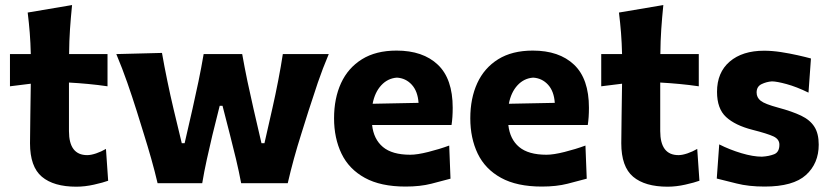

<svg xmlns="http://www.w3.org/2000/svg" viewBox="-20 -708 3214 742"><path d="M275 13.5Q187.5 13.5 141.8 -25Q96 -63.5 96 -154.5Q96 -206 97.2 -261.8Q98.5 -317.5 99 -384.5L18.5 -374.5V-499H99Q98 -542.5 95 -580.8Q92 -619 87 -659.5L258.5 -688.5Q253.5 -639 250.5 -595Q247.5 -551 247 -499H395.5V-374.5Q358 -380 320.5 -383.5Q283 -387 246.5 -389V-201.5Q246.5 -108.5 317 -108.5Q331.5 -108.5 351.5 -115.2Q371.5 -122 389.5 -132.5L398 -9.5Q379 -2.5 343.5 5.5Q308 13.5 275 13.5Z M589 0Q578 -47 564.5 -94.5Q551 -142 536 -190L508.5 -278.5Q491 -334 472 -388.5Q453 -443 429.5 -499L606 -503.5Q615 -451.5 626.8 -394.8Q638.5 -338 651 -285.5L682.5 -154.5H693.5L724 -287.5Q736 -340.5 747 -393.2Q758 -446 767 -499H916Q925 -448 936.2 -394.2Q947.5 -340.5 959.5 -288.5L990.5 -154.5H1002L1033 -291Q1044.5 -341.5 1055.2 -397Q1066 -452.5 1073 -499H1250.5Q1227 -443.5 1208.2 -388.5Q1189.5 -333.5 1172 -278.5L1144.5 -191Q1113.5 -93.5 1092 0H912Q903.5 -45 892 -93.5Q880.5 -142 869 -186L840 -299H829L800.5 -184.5Q790 -140.5 779.5 -92.8Q769 -45 761.5 0Z M1547.5 13Q1451 13 1389.8 -20.8Q1328.5 -54.5 1299.8 -114.2Q1271 -174 1271 -251Q1271 -328 1298 -386.8Q1325 -445.5 1378.8 -479Q1432.5 -512.5 1512.5 -512.5Q1614.5 -512.5 1672 -458Q1729.5 -403.5 1729.5 -291.5Q1729.5 -254 1725 -225H1418Q1424 -170 1459.8 -140Q1495.5 -110 1565.5 -110Q1592.5 -110 1635.2 -120.8Q1678 -131.5 1716 -145.5L1721 -17.5Q1690 -9 1647 2Q1604 13 1547.5 13ZM1514 -408Q1478.5 -405.5 1453.5 -378.5Q1428.5 -351.5 1420 -307L1597.5 -310.5Q1594.5 -355.5 1571.2 -380.8Q1548 -406 1514 -408Z M2074 13Q1977.5 13 1916.2 -20.8Q1855 -54.5 1826.2 -114.2Q1797.5 -174 1797.5 -251Q1797.5 -328 1824.5 -386.8Q1851.5 -445.5 1905.2 -479Q1959 -512.5 2039 -512.5Q2141 -512.5 2198.5 -458Q2256 -403.5 2256 -291.5Q2256 -254 2251.5 -225H1944.5Q1950.5 -170 1986.2 -140Q2022 -110 2092 -110Q2119 -110 2161.8 -120.8Q2204.5 -131.5 2242.5 -145.5L2247.5 -17.5Q2216.5 -9 2173.5 2Q2130.5 13 2074 13ZM2040.5 -408Q2005 -405.5 1980 -378.5Q1955 -351.5 1946.5 -307L2124 -310.5Q2121 -355.5 2097.8 -380.8Q2074.5 -406 2040.5 -408Z M2560 13.5Q2472.5 13.5 2426.8 -25Q2381 -63.5 2381 -154.5Q2381 -206 2382.2 -261.8Q2383.5 -317.5 2384 -384.5L2303.5 -374.5V-499H2384Q2383 -542.5 2380 -580.8Q2377 -619 2372 -659.5L2543.5 -688.5Q2538.5 -639 2535.5 -595Q2532.5 -551 2532 -499H2680.5V-374.5Q2643 -380 2605.5 -383.5Q2568 -387 2531.5 -389V-201.5Q2531.5 -108.5 2602 -108.5Q2616.5 -108.5 2636.5 -115.2Q2656.5 -122 2674.5 -132.5L2683 -9.5Q2664 -2.5 2628.5 5.5Q2593 13.5 2560 13.5Z M2935 13Q2873 13 2827 1.2Q2781 -10.5 2750 -18L2759.5 -150Q2800 -129.5 2845.2 -116Q2890.5 -102.5 2924.5 -102.5Q2951.5 -104 2971.8 -112Q2992 -120 2992 -149Q2992 -170 2969.2 -180.8Q2946.5 -191.5 2887.5 -206.5Q2821 -223.5 2786 -255.8Q2751 -288 2751 -353Q2751 -428 2800 -470Q2849 -512 2933 -512Q2963.5 -512 2997.8 -506.8Q3032 -501.5 3063 -494.5Q3094 -487.5 3114 -482L3104.5 -350Q3058.5 -372.5 3020 -383Q2981.5 -393.5 2963 -393.5Q2942 -392 2923 -382.8Q2904 -373.5 2904 -350.5Q2904 -331 2919.8 -318.5Q2935.5 -306 2987.5 -292Q3041.5 -277.5 3076 -261Q3110.5 -244.5 3127.2 -218.2Q3144 -192 3144 -149Q3144 -76.5 3094.8 -31.8Q3045.5 13 2935 13Z"/></svg>

Font: Commissioner Flair
Style: Bold
Weight: 700
Designer: Kostas Bartsokas
Foundry: Kostas Bartsokas
Version: Version 1.000; ttfautohint (v1.8.3)